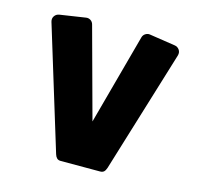

<svg xmlns="http://www.w3.org/2000/svg" viewBox="-93 -713 845 816"><g transform="rotate(15 329.0 -305.0)"><path d="M241 4Q231 4 225 -2Q219 -8 216 -18L51 -557Q47 -571 54.5 -582Q62 -593 76 -595L188 -612Q199 -614 208.5 -608Q218 -602 221 -590L329 -193L437 -591Q440 -603 450 -609Q460 -615 470 -613L582 -596Q596 -594 603.5 -583Q611 -572 607 -558L442 -19Q438 -7 432 -1.5Q426 4 415 4Z"/></g></svg>

Font: Rubik Black
Style: Italic
Weight: 900
Italic angle: -12°
Designer: Hubert and Fischer
Foundry: Hubert and Fischer
Version: Version 2.300;gftools[0.9.30]